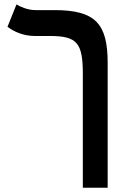

<svg xmlns="http://www.w3.org/2000/svg" viewBox="-20 -632 626 876"><path d="M471.2 -345.7C471.2 -524.4 414.6 -585.9 228.5 -585.9H140.6C106.9 -585.9 69.8 -602.1 55.2 -611.8L14.2 -509.8C43.9 -487.3 86.9 -467.8 139.2 -467.8H207.5C331.5 -467.8 357.9 -436.5 357.9 -294.9V224.6H471.2Z"/></svg>

Font: Cascadia Code PL SemiBold
Style: Regular
Weight: 600
Monospace: yes
Designer: Aaron Bell
Foundry: Saja Typeworks
Version: Version 2404.023